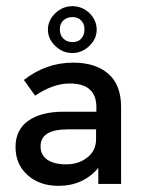

<svg xmlns="http://www.w3.org/2000/svg" viewBox="-20 -591 464 617"><path d="M369.1 0H295.9V-51.5Q247.4 6.2 168 6.2Q107.2 6.2 68.6 -28.4Q29.9 -62.9 29.9 -118.6Q29.9 -174.2 71.1 -203.1Q112.4 -232 184.5 -232H289.7V-246.4Q289.7 -322.7 204.1 -322.7Q150.5 -322.7 92.8 -283.5L56.7 -334Q127.8 -389.7 215.5 -389.7Q286.6 -389.7 327.8 -354.1Q369.1 -318.6 369.1 -247.4ZM290.7 -495.9Q290.7 -466 267 -443.3Q243.3 -420.6 212.4 -420.6Q181.4 -420.6 157.7 -443.3Q134 -466 134 -495.9Q134 -525.8 157.7 -548.5Q181.4 -571.1 212.4 -571.1Q243.3 -571.1 267 -549.5Q290.7 -525.8 290.7 -495.9ZM288.7 -175.3H197.9Q110.3 -175.3 110.3 -120.6Q110.3 -92.8 132 -77.8Q153.6 -62.9 192.8 -62.9Q233 -62.9 260.8 -85.1Q288.7 -107.2 288.7 -143.3ZM251.5 -496.9Q251.5 -514.4 240.7 -525.3Q229.9 -536.1 213.4 -536.1Q194.8 -536.1 183.5 -525.3Q172.2 -514.4 172.2 -496.9Q172.2 -478.4 183.5 -467Q194.8 -455.7 213.4 -455.7Q230.9 -455.7 241.2 -467Q251.5 -478.4 251.5 -496.9Z"/></svg>

Font: NATS
Style: Regular
Weight: 400
Designer: Purushoth Kumar Guthula
Foundry: Silicon Andhra, USA.
Version: Version 1.0.4; ttfautohint (v1.2.25-373a) -l 7 -r 28 -G 50 -